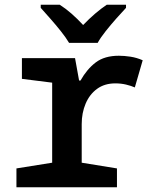

<svg xmlns="http://www.w3.org/2000/svg" viewBox="-20 -786 640 806"><path d="M49 0V-79L199 -103V-439L72 -455V-542H295L312 -448H318Q345 -496 382 -524Q419 -552 479 -552Q502 -552 528 -548Q554 -544 579 -533L546 -419Q530 -426 509 -431Q488 -436 464 -436Q419 -436 387.5 -413Q356 -390 339.5 -351Q323 -312 323 -265V-103L471 -79V0ZM270 -606Q257 -628 235.5 -655Q214 -682 191 -708Q168 -734 151 -753V-766H231Q256 -750 280.5 -728.5Q305 -707 329 -681Q354 -707 379 -728.5Q404 -750 428 -766H509V-753Q491 -734 468 -708Q445 -682 423.5 -655Q402 -628 390 -606Z"/></svg>

Font: Noto Sans Mono SemiBold
Style: Regular
Weight: 600
Designer: Monotype Design Team
Foundry: Monotype Imaging Inc.
Version: Version 2.014; ttfautohint (v1.8.4.7-5d5b)